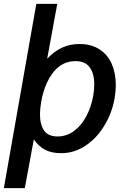

<svg xmlns="http://www.w3.org/2000/svg" viewBox="-50 -778 670 999"><path d="M139 -758H248L195.5 -472.5Q232.5 -511.5 273.2 -530.2Q314 -549 363.5 -549Q424.5 -549 467.2 -521.5Q510 -494 531.2 -445.8Q552.5 -397.5 552.5 -336Q552.5 -303 546.5 -267.5Q533.5 -192.5 494.5 -126.8Q455.5 -61 396.5 -21Q337.5 19 268 19Q218 19 184.5 1.2Q151 -16.5 126 -52.5L79 201H-30ZM435 -279.5Q440.5 -311.5 440.5 -339Q440.5 -394.5 417 -427.2Q393.5 -460 344 -460Q273 -460 227.2 -401.8Q181.5 -343.5 164.5 -249.5Q158 -211.5 158 -183Q158 -129.5 179.5 -98.8Q201 -68 249 -68Q297.5 -68 336.2 -97.2Q375 -126.5 400 -174.8Q425 -223 435 -279.5Z"/></svg>

Font: JuliaMono BoldItalic
Style: Regular
Weight: 700
Italic angle: -9°
Monospace: yes
Designer: cormullion
Foundry: corm
Version: Version 0.049; ttfautohint (v1.8.4)